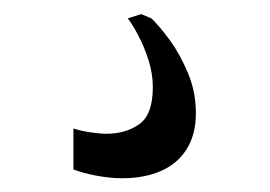

<svg xmlns="http://www.w3.org/2000/svg" viewBox="-20 -26 382 272"><path d="M153 226.5Q136 226.5 116.2 222.8Q96.5 219 84 214V156Q94.5 159.5 108.2 161.5Q122 163.5 130.5 163.5Q158 163.5 177.2 150Q196.5 136.5 196.5 97.5Q196.5 78.5 190.5 59.5Q184.5 40.5 176.2 24.8Q168 9 161 0L180 -6L194.5 0Q206 11 220.8 31.2Q235.5 51.5 246.5 78Q257.5 104.5 257.5 134Q257.5 164.5 244.5 185.2Q231.5 206 208 216.2Q184.5 226.5 153 226.5Z"/></svg>

Font: Merriweather 72pt Light
Style: Regular
Weight: 300
Version: Version 2.100